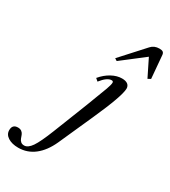

<svg xmlns="http://www.w3.org/2000/svg" viewBox="-550 -983 1210 1365"><g transform="rotate(30 55.0 -300.5)"><path d="M221.2 -540Q252 -540 268.1 -527.6Q284.2 -515.1 284.2 -492.2Q282.7 -429.7 181.2 -203.1L54.2 81.1Q15.6 166 -42.2 210.9Q-100.1 255.9 -173.8 255.9Q-225.6 255.9 -258.3 234.9Q-291 213.9 -291 179.2Q-291 131.8 -245.1 131.8Q-226.1 131.8 -214.4 141.1Q-202.6 150.4 -197.8 163.6Q-192.9 176.8 -188.2 189.7Q-183.6 202.6 -173.1 211.9Q-162.6 221.2 -145 221.2Q-114.3 221.2 -85.2 179Q-56.2 136.7 -13.2 27.8L97.2 -252Q147.9 -383.3 162.4 -423.6Q176.8 -463.9 176.8 -479Q176.8 -492.2 163.1 -492.2Q126.5 -492.2 80.1 -433.1L59.1 -451.2Q94.7 -493.7 137.5 -516.8Q180.2 -540 221.2 -540ZM345.2 -856.9Q365.7 -856.9 374.5 -850.1Q383.3 -843.3 384.8 -828.1L400.9 -640.1L377.9 -627.9L308.1 -769L125 -627.9L106 -640.1L276.9 -828.1Q302.7 -856.9 345.2 -856.9Z"/></g></svg>

Font: Libre Caslon Text
Style: Italic
Weight: 400
Italic angle: -25°
Designer: Pablo Impallari, Rodrigo Fuenzalida
Foundry: Pablo Impallari, Rodrigo Fuenzalida
Version: Version 1.002